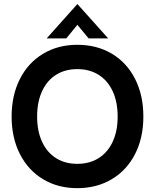

<svg xmlns="http://www.w3.org/2000/svg" viewBox="-20 -940 788 975"><path d="M39 -348Q39 -456 81 -538.8Q123 -621.5 198.8 -667Q274.5 -712.5 372.5 -712.5Q472 -712.5 548 -667.2Q624 -622 666 -539.2Q708 -456.5 708 -348Q708 -240 665.8 -157.5Q623.5 -75 547.2 -29.8Q471 15.5 372.5 15.5Q274 15.5 198.5 -30Q123 -75.5 81 -158Q39 -240.5 39 -348ZM372.5 -108Q435 -108 481.2 -137.2Q527.5 -166.5 552.5 -220.8Q577.5 -275 577.5 -348Q577.5 -421.5 552.5 -476Q527.5 -530.5 481.2 -559.8Q435 -589 372.5 -589Q310.5 -589 264.5 -560Q218.5 -531 193.5 -476.5Q168.5 -422 168.5 -348Q168.5 -274.5 193.5 -220.2Q218.5 -166 264.5 -137Q310.5 -108 372.5 -108ZM373 -919.5 529.5 -745H430L373 -814L316.5 -745H217Z"/></svg>

Font: HK Grotesk
Style: Bold
Weight: 700
Designer: Alfredo Marco Pradil
Foundry: Hanken Design Co.
Version: Version 3.001